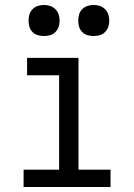

<svg xmlns="http://www.w3.org/2000/svg" viewBox="-20 -753 540 773"><path d="M75 0V-70H218V-450H89V-520H296V-70H425V0ZM357 -608Q344 -608 332 -611.5Q320 -615 311 -624Q302 -633 298.5 -645Q295 -657 295 -670Q295 -683 298.5 -695Q302 -707 311 -716Q320 -725 332 -729Q344 -733 357 -733Q370 -733 382 -729Q394 -725 403 -716Q412 -707 416 -695Q420 -683 420 -670Q420 -657 416 -645Q412 -633 403 -624Q394 -615 382 -611.5Q370 -608 357 -608ZM157 -608Q144 -608 132 -611.5Q120 -615 111 -624Q102 -633 98.5 -645Q95 -657 95 -670Q95 -683 98.5 -695Q102 -707 111 -716Q120 -725 132 -729Q144 -733 157 -733Q170 -733 182 -729Q194 -725 203 -716Q212 -707 216 -695Q220 -683 220 -670Q220 -657 216 -645Q212 -633 203 -624Q194 -615 182 -611.5Q170 -608 157 -608Z"/></svg>

Font: Iosevka Web
Style: Regular
Weight: 400
Monospace: yes
Designer: Belleve Invis
Foundry: Belleve Invis
Version: Version 28.0.3; ttfautohint (v1.8.3)